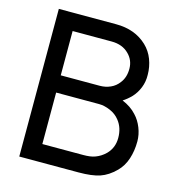

<svg xmlns="http://www.w3.org/2000/svg" viewBox="-110 -846 871 942"><g transform="rotate(15 325.0 -375.0)"><path d="M613.5 -221Q613.5 -174 600.2 -133Q587 -92 558.5 -63.5Q522 -27 482 -13.5Q442 0 374 0H73V-750H364.5Q460 -750 521 -692.5Q549.5 -665.5 563.8 -628Q578 -590.5 578 -550Q579 -515.5 566.8 -484.8Q554.5 -454 533.5 -431.5Q513 -410.5 491.5 -397Q536 -378.5 563.5 -348Q586.5 -324 600 -290Q613.5 -256 613.5 -221ZM166.5 -662.5V-437.5H364.5Q393.5 -437.5 418.8 -448.8Q444 -460 460.5 -482.5Q483.5 -511.5 483.5 -555Q483.5 -599 453 -629Q420 -662.5 364.5 -662.5ZM518.5 -213.5Q518.5 -265 490.5 -300Q471.5 -324.5 442 -337Q412 -350 384.5 -350H166.5V-88.5H374Q392 -88.5 407.2 -90.5Q422.5 -92.5 435.5 -97.5Q448.5 -102.5 460.5 -110Q472.5 -117.5 484.5 -129Q518.5 -163 518.5 -213.5Z"/></g></svg>

Font: Russisch Sans Medium
Style: Regular
Weight: 500
Width: 4
Designer: Michael Sharanda (font) & Cristiano Sobral (main changes)
Foundry: Michael Sharanda
Version: Version 2.00;September 8, 2020;FontCreator 13.0.0.2681 64-bi